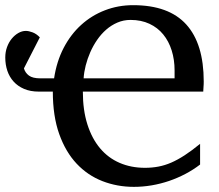

<svg xmlns="http://www.w3.org/2000/svg" viewBox="-35 -707 847 743"><path d="M640.6 -403.8V-434.6Q640.6 -476.1 629.4 -511.7Q618.2 -547.4 596.7 -573.7Q575.2 -600.1 543.2 -615Q511.2 -629.9 470.2 -629.9Q442.9 -629.9 419.2 -619.6Q395.5 -609.4 376 -592.3Q356.4 -575.2 340.8 -552.5Q325.2 -529.8 314.2 -504.6Q303.2 -479.5 296.6 -453.4Q290 -427.2 288.6 -403.8ZM739.3 -70.3Q713.4 -50.3 682.9 -34.2Q652.3 -18.1 619.4 -6.8Q586.4 4.4 551.8 10.3Q517.1 16.1 482.9 16.1Q418.5 16.1 361.3 -6.1Q304.2 -28.3 261.5 -73.7Q218.8 -119.1 194.1 -188.5Q169.4 -257.8 169.4 -352.5H115.2Q82.5 -352.5 58.1 -363Q33.7 -373.5 17.6 -391.4Q1.5 -409.2 -6.6 -433.1Q-14.6 -457 -14.6 -484.4Q-14.6 -505.9 -7.8 -524.7Q-1 -543.5 10.5 -557.4Q22 -571.3 36.1 -579.3Q50.3 -587.4 64.9 -587.4Q76.2 -587.4 91.1 -581.8Q106 -576.2 119.1 -562.5L57.6 -442.4Q62.5 -425.3 76.9 -414.6Q91.3 -403.8 121.6 -403.8H174.3Q184.1 -469.2 211.4 -521.7Q238.8 -574.2 279.3 -610.8Q319.8 -647.5 371.1 -667.2Q422.4 -687 480 -687Q618.2 -687 685.8 -612.3Q753.4 -537.6 753.4 -391.6Q753.4 -387.7 753.2 -381.1Q752.9 -374.5 752.4 -368.2Q752 -360.8 751.5 -352.5H285.6Q285.6 -280.8 303.2 -225.6Q320.8 -170.4 352.3 -133.1Q383.8 -95.7 428 -76.7Q472.2 -57.6 525.9 -57.6Q553.2 -57.6 577.9 -62.3Q602.5 -66.9 627.4 -77.6Q652.3 -88.4 679.7 -106.2Q707 -124 739.3 -150.4Z"/></svg>

Font: Charis SIL CyrE
Style: Regular
Weight: 400
Foundry: SIL International
Version: Version 5.000